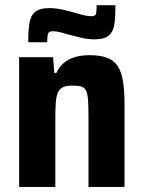

<svg xmlns="http://www.w3.org/2000/svg" viewBox="-20 -735 563 755"><path d="M55.3 0V-510H188.9L193.5 -448.3H201.8Q213.6 -473.5 232.1 -488.6Q250.5 -503.7 276.1 -510.9Q301.6 -518 332.5 -518Q376.9 -518 404.4 -506.4Q431.9 -494.9 445.5 -470.8Q459.2 -446.7 464.4 -410.5Q469.7 -374.2 469.7 -325V0H328V-276.7Q328 -318.7 326 -343.2Q324.1 -367.6 318 -379.4Q311.9 -391.3 298.9 -394.9Q285.9 -398.5 264.7 -398.5Q240.8 -398.5 227.2 -391.8Q213.7 -385 207.3 -370.1Q200.9 -355.2 199.2 -329.3Q197.6 -303.4 197.6 -264.6V0ZM91 -568.8Q91 -612 95.3 -641.8Q99.6 -671.7 117.1 -687.4Q134.6 -703.1 174.3 -703.1Q199.6 -703.1 225.7 -697.2Q251.9 -691.3 274.4 -684.6Q293 -679.5 309.1 -675.3Q325.3 -671.2 338.5 -671.2Q354.8 -671.2 357.4 -680.3Q359.9 -689.5 359.9 -714.6H434Q434 -671 430 -641.1Q426 -611.3 408.5 -595.8Q390.9 -580.3 351.7 -580.3Q325.4 -580.3 300.3 -586.4Q275.1 -592.5 252.6 -598.2Q234.6 -603.9 217.7 -608.1Q200.7 -612.2 188 -612.2Q172.2 -612.2 168.9 -602.4Q165.6 -592.5 165.6 -568.8Z"/></svg>

Font: Saira Thin SemiCondensed
Style: Regular
Weight: 100
Width: 4
Version: Version 1.101